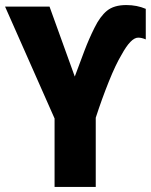

<svg xmlns="http://www.w3.org/2000/svg" viewBox="-20 -740 598 760"><path d="M276 -437 176 -714H0L196 -271V0H359V-274Q383 -348 410.5 -416.5Q438 -485 461 -523Q498 -591 527 -591Q541 -591 557 -584V-705Q522 -720 480 -720Q431 -720 403.5 -697.5Q376 -675 354 -630Q332 -586 314 -538.5Q296 -491 276 -437Z"/></svg>

Font: Noto Sans Display SemiCondensed Extra
Style: Regular
Weight: 800
Width: 4
Designer: Monotype Design Team
Foundry: Monotype Imaging Inc.
Version: Version 1.900